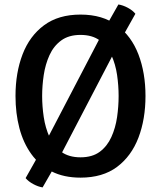

<svg xmlns="http://www.w3.org/2000/svg" viewBox="-20 -760 701 836"><path d="M438.5 -640 495.5 -740.5Q515.5 -737.5 536.8 -726Q558 -714.5 569.5 -700L502 -579.5L223 -44L165.5 56Q146 53 124.8 41.5Q103.5 30 91.5 15.5L159.5 -105ZM163.5 -342Q163.5 -297 170.5 -250.2Q177.5 -203.5 195.5 -163.5Q213.5 -123.5 246.5 -99.2Q279.5 -75 330.5 -75Q382 -75 414.5 -99.2Q447 -123.5 465 -163.5Q483 -203.5 489.8 -250.2Q496.5 -297 496.5 -342Q496.5 -387 489.8 -433.5Q483 -480 465 -519.8Q447 -559.5 414.5 -583.8Q382 -608 330.5 -608Q279.5 -608 246.5 -583.8Q213.5 -559.5 195.5 -519.8Q177.5 -480 170.5 -433.5Q163.5 -387 163.5 -342ZM47.5 -342Q47.5 -443 78.2 -523.2Q109 -603.5 171.8 -650Q234.5 -696.5 330.5 -696.5Q427 -696.5 489.8 -649.5Q552.5 -602.5 583 -522.5Q613.5 -442.5 613.5 -342Q613.5 -241 582.8 -160.5Q552 -80 489.5 -33.2Q427 13.5 330.5 13.5Q258 13.5 204.8 -13.5Q151.5 -40.5 116.5 -89Q81.5 -137.5 64.5 -202Q47.5 -266.5 47.5 -342Z"/></svg>

Font: Signika Negative Light Medium
Style: Regular
Weight: 500
Version: Version 2.001